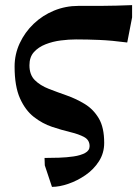

<svg xmlns="http://www.w3.org/2000/svg" viewBox="-20 -503 542 750"><path d="M183 227 155 143 154 114Q180 114 210.5 113Q241 112 268 108Q295 104 312.5 94.5Q330 85 330 68Q330 44 309 32.5Q288 21 254.5 13Q221 5 183.5 -7.5Q146 -20 112.5 -46Q79 -72 58 -119Q37 -166 37 -243Q37 -291 57 -334Q77 -377 111.5 -410Q146 -443 191 -461.5Q236 -480 286 -480Q337 -480 371.5 -480Q406 -480 435 -481Q464 -482 496 -483V-435L477 -337Q416 -345 368.5 -347Q321 -349 277 -349Q249 -349 217.5 -345Q186 -341 158 -330Q130 -319 112.5 -299.5Q95 -280 95 -248Q95 -211 116 -190Q137 -169 170.5 -156Q204 -143 241 -130Q278 -117 311.5 -96.5Q345 -76 366 -40.5Q387 -5 387 55Q387 95 366.5 127Q346 159 314 181Q282 203 247 215Q212 227 183 227Z"/></svg>

Font: STIX Two Text
Style: Bold
Weight: 700
Designer: Ross Mills, John Hudson & Paul Hanslow, Tiro Typeworks Ltd; with prior portions MicroPress Inc., and Coen Hoffman.
Foundry: Tiro Typeworks Ltd
Version: Version 2.13 b171